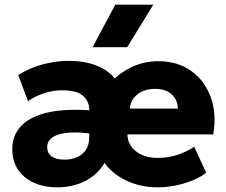

<svg xmlns="http://www.w3.org/2000/svg" viewBox="-20 -787 966 822"><path d="M226.5 15Q139 15 85.8 -28.8Q32.5 -72.5 32.5 -149.5Q32.5 -208 71.2 -248.5Q110 -289 188.2 -306.2Q266.5 -323.5 385.5 -313L385 -212Q322.5 -222.5 277 -219.2Q231.5 -216 206.8 -200.2Q182 -184.5 182 -157Q182 -131 201.5 -117.2Q221 -103.5 255.5 -103.5Q284.5 -103.5 308.8 -113.5Q333 -123.5 347.5 -145Q362 -166.5 362 -199.5L362.5 -314Q362.5 -352.5 336 -376.5Q309.5 -400.5 244 -400.5Q210.5 -400.5 170.8 -388.5Q131 -376.5 100 -353.5L58 -465.5Q107.5 -497 164.2 -511.8Q221 -526.5 275 -526.5Q357.5 -526.5 416.8 -495.5Q476 -464.5 502 -396.5L432 -409.5Q476.5 -465 534 -495Q591.5 -525 657.5 -525Q740 -525 798.2 -483.5Q856.5 -442 882.2 -371Q908 -300 893 -211.5H525.5Q526.5 -167 562.2 -139Q598 -111 654.5 -111Q697 -111 735.8 -122.8Q774.5 -134.5 811.5 -159L862.5 -48Q841 -30 807.2 -15.8Q773.5 -1.5 734 6.8Q694.5 15 656 15Q560.5 15 487.2 -32.8Q414 -80.5 385.5 -174L452.5 -186.5Q451 -123 420.2 -78Q389.5 -33 338.5 -9Q287.5 15 226.5 15ZM535.5 -322H741.5Q740.5 -360.5 714.5 -383.5Q688.5 -406.5 644.5 -406.5Q598.5 -406.5 568.8 -383.5Q539 -360.5 535.5 -322ZM376.5 -585 473.5 -767H636.5L524.5 -585Z"/></svg>

Font: Geologica Roman
Style: Bold
Weight: 700
Designer: Sindre Bremnes, Frode Helland
Foundry: Monokrom Skriftforlag AS
Version: Version 1.010;gftools[0.9.28]